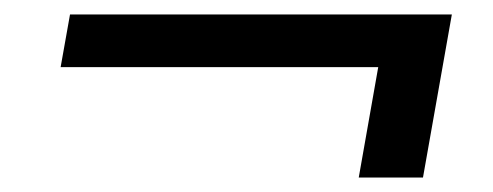

<svg xmlns="http://www.w3.org/2000/svg" viewBox="-20 -370 683 266"><path d="M504 -277H64L77 -350H606L566 -124H477Z"/></svg>

Font: KoHo SemiBold
Style: Italic
Weight: 600
Italic angle: -10°
Version: Version 1.000; ttfautohint (v1.6)